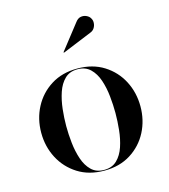

<svg xmlns="http://www.w3.org/2000/svg" viewBox="-106 -777 767 872"><g transform="rotate(-15 277.5 -341.5)"><path d="M278 10Q206 10 153.8 -23Q101.5 -56 73 -110.5Q44.5 -165 44.5 -230Q44.5 -295 73 -349.5Q101.5 -404 153.8 -437Q206 -470 278 -470Q350 -470 402.2 -437Q454.5 -404 482.8 -349.5Q511 -295 511 -230Q511 -165 482.8 -110.5Q454.5 -56 402.2 -23Q350 10 278 10ZM278 6.5Q315 6.5 338 -15.8Q361 -38 373 -73.8Q385 -109.5 389.2 -151Q393.5 -192.5 393.5 -230Q393.5 -268 389.2 -309.2Q385 -350.5 373 -386.2Q361 -422 338 -444.2Q315 -466.5 278 -466.5Q240.5 -466.5 217.8 -444.2Q195 -422 183 -386.2Q171 -350.5 166.5 -309.2Q162 -268 162 -230Q162 -192.5 166.5 -151Q171 -109.5 183 -73.8Q195 -38 217.8 -15.8Q240.5 6.5 278 6.5ZM238.5 -555 237 -557.5 329 -675Q340 -690 354 -692.5Q368 -695 380.5 -689.2Q393 -683.5 398.5 -673.5Q405 -663.5 404.2 -650.5Q403.5 -637.5 396.5 -626.8Q389.5 -616 376.5 -611.5Z"/></g></svg>

Font: Bodoni Moda 48pt Medium
Style: Regular
Weight: 500
Designer: Owen Earl
Foundry: indestructible type
Version: Version 2.005